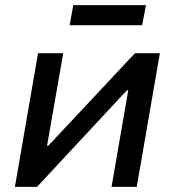

<svg xmlns="http://www.w3.org/2000/svg" viewBox="-20 -727 680 747"><path d="M38 0H124L474 -376H479L414 0H512L602 -520H505L168 -160H163L226 -520H128ZM251 -629H533L548 -707H265Z"/></svg>

Font: Fixel Display Medium
Style: Italic
Weight: 500
Italic angle: -10°
Designer: AlfaBravo + MacPaw
Foundry: Kyrylo Tkachov, Marchela Mozhyna, Serhii Makarenko, Maria Weinstein, Zakhar Kryvoshyya
Version: Version 1.210;Glyphs 3.2 (3217)